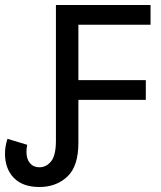

<svg xmlns="http://www.w3.org/2000/svg" viewBox="-37 -734 646 769"><path d="M121 15Q54 15 18.5 -21.5Q-17 -58 -17 -119Q-17 -148 -7 -178L72 -154Q69 -141 69 -125Q69 -97 83 -80.5Q97 -64 121 -64Q148 -64 167.5 -87.5Q187 -111 187 -171V-714H566V-635H277V-413H547V-334H277V-162Q277 -68 232.5 -26.5Q188 15 121 15Z"/></svg>

Font: Noto Sans IKEA
Style: Regular
Weight: 400
Designer: Monotype Design Team
Foundry: Monotype Imaging Inc.
Version: Version 2.001